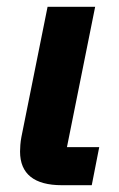

<svg xmlns="http://www.w3.org/2000/svg" viewBox="-20 -545 351 565"><path d="M272 -112H177L260 -525H120L43 -142C40 -127 39 -109 39 -99C39 -33 81 0 162 0H250Z"/></svg>

Font: LVC Sans
Style: Bold Italic
Weight: 700
Italic angle: -11.31°
Designer: Mike Abbink, Paul van der Laan, Pieter van Rosmalen
Foundry: Bold Monday
Version: Version 3.0